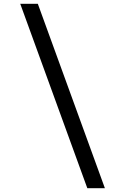

<svg xmlns="http://www.w3.org/2000/svg" viewBox="-20 -795 640 1005"><path d="M437 190 86 -775H178L529 190Z"/></svg>

Font: JuliaMono
Style: Regular
Weight: 400
Monospace: yes
Designer: cormullion
Foundry: corm
Version: Version 0.055; ttfautohint (v1.8.4)